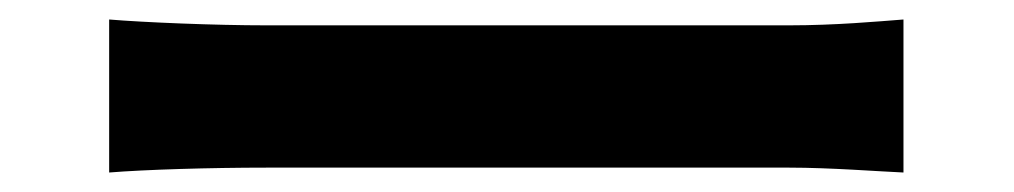

<svg xmlns="http://www.w3.org/2000/svg" viewBox="-20 -483 1040 197"><path d="M92 -306C129 -309 196 -311 253 -311H790C832 -311 883 -307 907 -306V-463C881 -461 837 -457 790 -457H253C201 -457 128 -460 92 -463Z"/></svg>

Font: Noto Sans Japanese Bold
Style: Bold
Weight: 700
Designer: Ryoko NISHIZUKA (kana & ideographs); Paul D. Hunt (Latin, Greek & Cyrillic); Wenlong ZHANG (bopomofo); Sandoll Communica
Foundry: Adobe Systems Incorporated
Version: Version 1.000;PS 1;hotconv 1.0.78;makeotf.lib2.5.61930